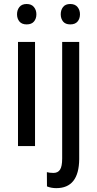

<svg xmlns="http://www.w3.org/2000/svg" viewBox="-20 -741 493 974"><path d="M157.7 0V-528.3H71.3V0ZM164.6 -668.5C164.6 -682.8 160.4 -695.1 152.1 -705.3C143.8 -715.6 131.5 -720.7 115.2 -720.7C99 -720.7 86.8 -715.7 78.6 -705.6C70.5 -695.5 66.4 -683.1 66.4 -668.5C66.4 -653.8 70.5 -641.6 78.6 -631.8C86.8 -622.1 99 -617.2 115.2 -617.2C131.8 -617.2 144.2 -622.1 152.3 -631.8C160.5 -641.6 164.6 -653.8 164.6 -668.5ZM381.8 -528.3H295.4V63C295.4 90 291.7 109 284.4 119.9C277.1 130.8 266.1 136.2 251.5 136.2C237.8 136.2 226.6 134.9 217.8 132.3L218.3 204.6C232.3 210.4 248 213.4 265.6 213.4C342.1 213.4 380.9 164.4 381.8 66.4ZM385.7 -668.5C385.7 -682.8 381.6 -695.1 373.3 -705.3C365 -715.6 352.7 -720.7 336.4 -720.7C320.1 -720.7 308 -715.7 300 -705.6C292.1 -695.5 288.1 -683.1 288.1 -668.5C288.1 -653.8 292.1 -641.6 300 -631.8C308 -622.1 320.1 -617.2 336.4 -617.2C353 -617.2 365.4 -622.1 373.5 -631.8C381.7 -641.6 385.7 -653.8 385.7 -668.5Z"/></svg>

Font: Roboto Condensed
Style: Regular
Weight: 400
Designer: Google
Version: Version 2.134; 2016